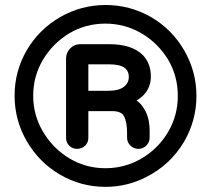

<svg xmlns="http://www.w3.org/2000/svg" viewBox="-20 -723 840 765"><path d="M86.9 -523.4Q135.7 -606.4 219.7 -654.8Q303.7 -703.1 400.9 -703.1Q498 -703.1 583 -654.3Q666 -605.5 714.4 -521.5Q762.7 -437.5 762.7 -340.8Q762.7 -244.1 713.9 -159.2Q659.2 -66.4 562.5 -17.6Q486.3 21.5 400.4 21.5Q302.7 21.5 218.8 -27.3Q135.7 -76.2 86.9 -160.2Q38.1 -244.1 38.1 -341.8Q38.1 -439.5 86.9 -523.4ZM650.4 -484.4Q609.4 -551.8 543.5 -590.3Q477.5 -628.9 399.4 -628.9Q322.3 -628.9 256.8 -590.8Q189.5 -549.8 150.9 -484.4Q112.3 -418.9 112.3 -341.8Q112.3 -263.7 151.4 -198.2Q191.4 -130.9 256.8 -91.8Q322.3 -52.7 400.4 -52.7Q497.1 -52.7 576.2 -113.3Q621.1 -148.4 650.4 -198.2Q688.5 -263.7 688.5 -341.3Q688.5 -418.9 650.4 -484.4ZM243.2 -173.8V-490.2Q243.2 -512.7 259.8 -530.3Q276.4 -546.9 298.8 -546.9H416Q504.9 -546.9 548.8 -503.9Q581.1 -470.7 581.1 -418Q581.1 -373 549.8 -341.8Q538.1 -331.1 524.4 -322.3Q543 -309.6 555.7 -287.1Q576.2 -252.9 576.2 -201.2V-174.8Q576.2 -156.2 563 -143.1Q549.8 -129.9 531.2 -129.9Q512.7 -129.9 499.5 -143.1Q486.3 -156.2 486.3 -174.8V-192.4Q486.3 -238.3 473.6 -260.7Q462.9 -280.3 426.8 -280.3H332V-173.8Q332 -155.3 319.3 -142.6Q305.7 -129.9 287.1 -129.9Q268.6 -129.9 255.9 -142.6Q243.2 -155.3 243.2 -173.8ZM411.1 -466.8H333Q332 -466.8 332 -466.8Q332 -465.8 332 -465.8V-361.3H413.1Q452.1 -361.3 472.7 -376.5Q493.2 -391.6 493.2 -416.5Q493.2 -441.4 474.6 -454.1Q456.1 -466.8 411.1 -466.8ZM332 -467.8Z"/></svg>

Font: FakePearl
Style: SemiBold
Weight: 400
Version: Version 1.2